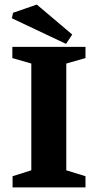

<svg xmlns="http://www.w3.org/2000/svg" viewBox="-20 -820 428 840"><path d="M35 0V-49L117 -75V-542L34 -566V-615H354V-566L270 -542V-75L354 -49V0ZM269 -628 32 -740 37 -764 141 -800 296 -669Z"/></svg>

Font: Manuale ExtraBold
Style: Regular
Weight: 800
Version: Version 1.002